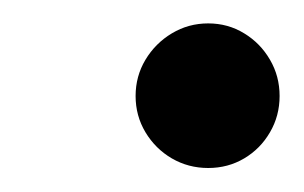

<svg xmlns="http://www.w3.org/2000/svg" viewBox="-20 -480 253 160"><path d="M153.5 -340Q137 -340 123.2 -348Q109.5 -356 101.2 -369.8Q93 -383.5 93 -400Q93 -416.5 101.2 -430.2Q109.5 -444 123.2 -452.2Q137 -460.5 153.5 -460.5Q170 -460.5 183.5 -452.2Q197 -444 205 -430.2Q213 -416.5 213 -400Q213 -383.5 205 -369.8Q197 -356 183.5 -348Q170 -340 153.5 -340Z"/></svg>

Font: Bodoni Moda 28pt
Style: Italic
Weight: 400
Italic angle: -13°
Designer: Owen Earl
Foundry: indestructible type
Version: Version 2.004